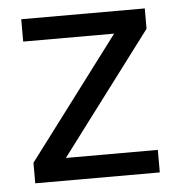

<svg xmlns="http://www.w3.org/2000/svg" viewBox="-42 -528 536 569"><g transform="rotate(-5 226.0 -244.0)"><path d="M137.5 -67H411V0H40.5V-61L312 -421.5H41.5V-488H409V-427.5Z"/></g></svg>

Font: Anek Devanagari
Style: Regular
Weight: 400
Designer: Kailash Malviya (Devanagari) & Yesha Goshar (Latin)
Foundry: Ek Type
Version: Version 1.003